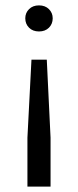

<svg xmlns="http://www.w3.org/2000/svg" viewBox="-20 -512 291 714"><path d="M82 182V0L97 -290H154L168 0V182ZM125 -395Q102 -395 88 -409Q74 -423 74 -444Q74 -464 88 -478Q102 -492 125 -492Q148 -492 162 -478Q176 -464 176 -444Q176 -423 162 -409Q148 -395 125 -395Z"/></svg>

Font: Celebes
Style: Regular
Weight: 400
Designer: Anugrah Pasau
Foundry: Lafontype
Version: Version 1.000; ttfautohint (v1.8.4)